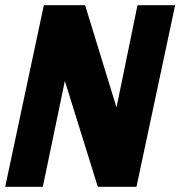

<svg xmlns="http://www.w3.org/2000/svg" viewBox="-28 -720 695 740"><path d="M-8 0 141 -700H300L421 -306L502 -700H647L498 0H349L222 -408L137 0Z"/></svg>

Font: Red Hat Mono
Style: Italic
Weight: 300
Italic angle: -12°
Monospace: yes
Designer: Pentagram, MCKL
Foundry: Pentagram, MCKL
Version: Version 1.023